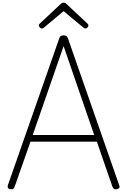

<svg xmlns="http://www.w3.org/2000/svg" viewBox="-20 -1415 960 1449"><path d="M60 13Q44 10 40 3Q36 -4 39 -16L427 -1125Q431 -1138 438.5 -1143Q446 -1148 460 -1148Q474 -1148 481.5 -1143Q489 -1138 493 -1125L880 -16Q885 -4 880 3Q875 10 860 13Q846 15 839.5 10.5Q833 6 827 -10L711 -346H210L92 -10Q87 5 80.5 10Q74 15 60 13ZM227 -396H691L460 -1067ZM296 -1200Q289 -1200 281 -1207.5Q273 -1215 273 -1223Q273 -1226 274.5 -1229.5Q276 -1233 279 -1236L435 -1382Q440 -1388 445.5 -1391.5Q451 -1395 460 -1395Q469 -1395 474 -1391.5Q479 -1388 485 -1382L642 -1235Q645 -1232 646 -1228.5Q647 -1225 647 -1222Q647 -1214 639.5 -1207Q632 -1200 625 -1200Q620 -1200 616 -1202Q612 -1204 608 -1208L460 -1331L313 -1208Q308 -1204 304.5 -1202Q301 -1200 296 -1200Z"/></svg>

Font: Playwrite CL ExtraLight
Style: Regular
Weight: 200
Designer: Veronika Burian, José Scaglione
Foundry: TypeTogether
Version: Version 1.002